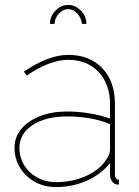

<svg xmlns="http://www.w3.org/2000/svg" viewBox="-20 -750 564 780"><path d="M39 -149Q39 -193 66.5 -226Q94 -259 142 -278Q190 -297 253 -297Q297 -297 343.5 -289.5Q390 -282 427 -268V-327Q427 -408 380.5 -457.5Q334 -507 257 -507Q220 -507 176.5 -490.5Q133 -474 89 -443L77 -459Q127 -493 172 -510Q217 -527 257 -527Q344 -527 395.5 -473Q447 -419 447 -327V-40Q447 -30 451.5 -25Q456 -20 463 -20V0Q457 0 454 -0.5Q451 -1 449 -2Q439 -6 433 -16.5Q427 -27 427 -40V-88Q391 -42 333 -16Q275 10 207 10Q160 10 122 -11Q84 -32 61.5 -68.5Q39 -105 39 -149ZM412 -102Q420 -113 423.5 -123.5Q427 -134 427 -143V-246Q387 -262 343.5 -269.5Q300 -277 253 -277Q166 -277 112.5 -242Q59 -207 59 -149Q59 -110 78.5 -78.5Q98 -47 132 -28.5Q166 -10 207 -10Q274 -10 329.5 -35Q385 -60 412 -102ZM257 -713Q236 -713 219 -694.5Q202 -676 202 -653H183Q183 -684 205.5 -707Q228 -730 257 -730Q286 -730 308.5 -707Q331 -684 331 -653H313Q310 -678 293.5 -695.5Q277 -713 257 -713Z"/></svg>

Font: Raleway Thin
Style: Regular
Weight: 100
Designer: Matt McInerney, Pablo Impallari, Rodrigo Fuenzalida
Foundry: Matt McInerney, Pablo Impallari, Rodrigo Fuenzalida
Version: Version 4.026